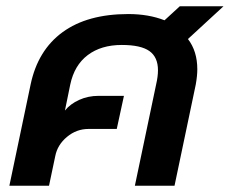

<svg xmlns="http://www.w3.org/2000/svg" viewBox="-20 -595 736 615"><path d="M78 -324Q101 -434 180.5 -492Q260 -550 391 -550Q456 -550 507 -530L556 -575H696L582 -470Q612 -431 612 -373Q612 -352 607 -324L539 0H412L480 -324Q486 -350 486 -370Q486 -412 458.5 -431.5Q431 -451 370 -451Q304 -451 261 -418.5Q218 -386 205 -324L188 -241Q205 -262 233.5 -275Q262 -288 296 -288H377L354 -182H264Q225 -182 194.5 -156.5Q164 -131 157 -95L137 0H10Z"/></svg>

Font: Prompt Medium
Style: Italic
Weight: 500
Italic angle: -12°
Designer: Katatrad Team
Foundry: CadsonDemak
Version: Version 1.001